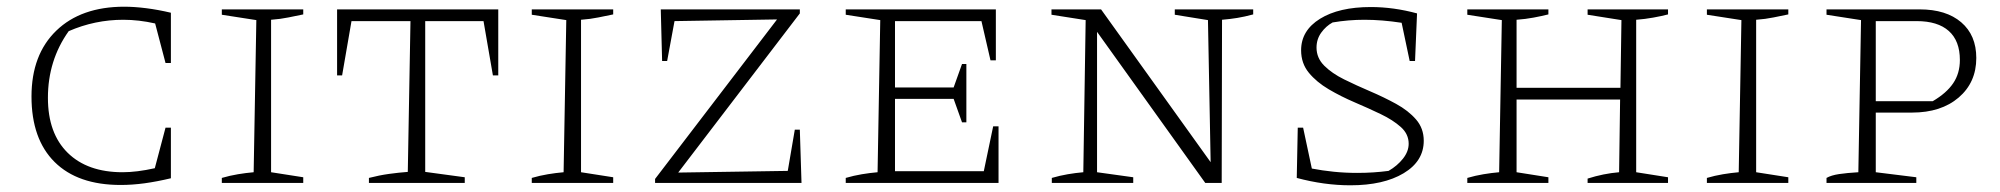

<svg xmlns="http://www.w3.org/2000/svg" viewBox="-20 -546 5968 573"><path d="M340 6Q212 6 143 -62.5Q74 -131 74 -258Q74 -383 148 -454.5Q222 -526 351 -526Q381 -526 416.5 -521.5Q452 -517 490 -508V-358H474L443 -476Q394 -487 348 -487Q263 -487 185 -453Q123 -366 123 -254Q123 -148 182 -90Q241 -32 346 -32Q367 -32 391 -35Q415 -38 442 -44L474 -165H490V-14Q448 -4 411.5 1Q375 6 340 6Z M642 0V-15Q666 -22 690 -26Q714 -30 737 -32L745 -486L642 -502V-518H885V-503Q865 -499 841 -494Q817 -489 789 -487V-32L885 -17V0Z M1467 -518V-321H1451L1423 -483H1249V-33L1367 -17V0H1081V-15Q1112 -23 1141 -27Q1170 -31 1197 -33L1205 -483H1029L1001 -321H986V-518Z M1567 0V-15Q1591 -22 1615 -26Q1639 -30 1662 -32L1670 -486L1567 -502V-518H1810V-503Q1790 -499 1766 -494Q1742 -489 1714 -487V-32L1810 -17V0Z M1935 0V-12L2299 -488L1993 -483L1971 -364H1956L1952 -518H2367V-506L2004 -31L2331 -36L2352 -159H2367L2372 0Z M2944 -169H2960V0H2504V-15Q2528 -22 2552 -26Q2576 -30 2599 -32L2607 -486L2504 -502V-518H2952V-366H2936L2909 -483H2651V-285H2826L2851 -355H2864V-181H2851L2826 -251H2651V-35H2916Z M3486 -518H3720V-503Q3694 -496 3672.5 -492.5Q3651 -489 3627 -487L3626 0H3577L3254 -451V-32L3362 -17V0H3119V-15Q3143 -22 3166.5 -26Q3190 -30 3213 -32L3220 -486L3118 -502V-518H3266L3593 -62L3585 -486L3486 -502Z M4010 7Q3971 7 3931 1.5Q3891 -4 3850 -15L3853 -165H3869L3895 -43Q3926 -37 3960 -33.5Q3994 -30 4030 -30Q4055 -30 4078 -31.5Q4101 -33 4124 -36Q4150 -51 4167 -72.5Q4184 -94 4184 -117Q4184 -146 4160.5 -167Q4137 -188 4100.5 -205.5Q4064 -223 4023 -240.5Q3982 -258 3945.5 -279.5Q3909 -301 3886 -329Q3863 -357 3863 -396Q3863 -455 3919.5 -490Q3976 -525 4071 -525Q4139 -525 4209 -506L4203 -364H4187L4163 -478Q4104 -487 4052 -487Q4004 -487 3957 -479Q3937 -468 3923 -448.5Q3909 -429 3909 -404Q3909 -373 3932 -350Q3955 -327 3991.5 -309Q4028 -291 4069 -273.5Q4110 -256 4146.5 -236Q4183 -216 4206 -189.5Q4229 -163 4229 -126Q4229 -65 4169 -29Q4109 7 4010 7Z M4359 0V-15Q4383 -22 4407 -26Q4431 -30 4454 -32L4462 -486L4359 -502V-518H4601V-503Q4581 -498 4557 -493.5Q4533 -489 4506 -487V-284H4816L4819 -486L4718 -502V-518H4958V-503Q4939 -498 4914 -493.5Q4889 -489 4863 -487V-32L4958 -17V0H4718V-13Q4765 -28 4812 -32L4815 -249H4506V-32L4601 -17V0Z M5074 0V-15Q5098 -22 5122 -26Q5146 -30 5169 -32L5177 -486L5074 -502V-518H5317V-503Q5297 -499 5273 -494Q5249 -489 5221 -487V-32L5317 -17V0Z M5709 -518Q5788 -518 5833 -479.5Q5878 -441 5878 -373Q5878 -300 5825.5 -255Q5773 -210 5686 -210H5578V-32L5699 -17V0H5431V-15Q5445 -23 5468.5 -26.5Q5492 -30 5526 -32L5534 -486L5431 -502V-518ZM5700 -483H5578V-244H5748Q5789 -268 5809 -297.5Q5829 -327 5829 -367Q5829 -424 5796 -453.5Q5763 -483 5700 -483Z"/></svg>

Font: Piazzolla SC ExtraLight
Style: Regular
Weight: 200
Designer: Juan Pablo del Peral
Foundry: Huerta Tipografica
Version: Version 1.330